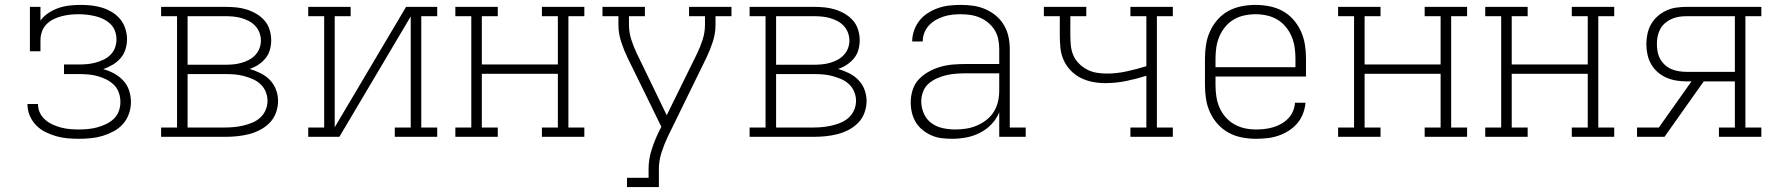

<svg xmlns="http://www.w3.org/2000/svg" viewBox="-20 -558 7240 783"><path d="M303 8Q279 8 255.5 6Q232 4 209.5 -2.5Q187 -9 165.5 -19.5Q144 -30 127.5 -47Q111 -64 101.5 -86Q92 -108 92 -132Q92 -132 92 -132.5Q92 -133 92 -134H135Q135 -133 135 -133Q135 -133 135 -133Q135 -114 143 -97.5Q151 -81 165 -69Q179 -57 196 -49.5Q213 -42 230.5 -37.5Q248 -33 266.5 -31.5Q285 -30 303 -30Q322 -30 341 -32Q360 -34 378 -39Q396 -44 413.5 -52.5Q431 -61 444.5 -74Q458 -87 464.5 -105Q471 -123 471 -142Q471 -162 464.5 -180.5Q458 -199 444 -212.5Q430 -226 412.5 -234.5Q395 -243 376.5 -248Q358 -253 338.5 -254.5Q319 -256 300 -256H241V-295H300Q317 -295 334.5 -296.5Q352 -298 369 -302.5Q386 -307 402 -314.5Q418 -322 430.5 -334.5Q443 -347 449 -363.5Q455 -380 455 -397Q455 -415 449 -431.5Q443 -448 430.5 -460Q418 -472 402 -480Q386 -488 369 -492Q352 -496 335 -498Q318 -500 300 -500Q300 -500 300 -500Q300 -500 300 -500Q282 -500 264.5 -498Q247 -496 230 -491.5Q213 -487 197 -479Q181 -471 169 -458.5Q157 -446 151 -429Q145 -412 145 -394V-349H102V-530H145V-474Q158 -492 177.5 -505Q197 -518 219 -525.5Q241 -533 264 -535.5Q287 -538 309 -538Q309 -538 309 -538Q309 -538 310 -538Q332 -538 354 -535.5Q376 -533 397 -526.5Q418 -520 437 -508.5Q456 -497 470 -480Q484 -463 491 -441.5Q498 -420 498 -398Q498 -377 491.5 -356.5Q485 -336 471.5 -320.5Q458 -305 439.5 -294Q421 -283 401 -276Q424 -270 445 -258.5Q466 -247 482.5 -229.5Q499 -212 506.5 -189Q514 -166 514 -142Q514 -118 506 -94.5Q498 -71 481.5 -52.5Q465 -34 443.5 -22.5Q422 -11 399 -4Q376 3 351.5 5.5Q327 8 303 8Z M637 0V-38H702V-492H637V-530H898Q920 -530 942 -528Q964 -526 985 -519.5Q1006 -513 1025 -502Q1044 -491 1058.5 -474.5Q1073 -458 1079.5 -436.5Q1086 -415 1086 -394Q1086 -374 1080.5 -354.5Q1075 -335 1062.5 -320Q1050 -305 1033.5 -294Q1017 -283 998 -277Q1021 -270 1042.5 -259.5Q1064 -249 1080.5 -232Q1097 -215 1105.5 -192.5Q1114 -170 1114 -146Q1114 -122 1105.5 -98.5Q1097 -75 1080 -57.5Q1063 -40 1041 -28.5Q1019 -17 995.5 -11Q972 -5 947.5 -2.5Q923 0 898 0ZM745 -294H898Q915 -294 931.5 -295.5Q948 -297 964 -301.5Q980 -306 994.5 -313.5Q1009 -321 1020.5 -333Q1032 -345 1038 -360.5Q1044 -376 1044 -393Q1044 -409 1038 -425Q1032 -441 1020.5 -453Q1009 -465 994.5 -472.5Q980 -480 964 -484.5Q948 -489 931.5 -490.5Q915 -492 898 -492H745ZM898 -38Q917 -38 936.5 -40Q956 -42 974.5 -46.5Q993 -51 1010.5 -58.5Q1028 -66 1042 -79Q1056 -92 1063.5 -110Q1071 -128 1071 -147Q1071 -166 1063.5 -184Q1056 -202 1042 -215Q1028 -228 1010.5 -235.5Q993 -243 974.5 -248Q956 -253 936.5 -254.5Q917 -256 898 -256H745V-38Z M1237 0V-38H1302V-492H1237V-530H1410V-492H1345V-39L1636 -530H1763V-492H1698V-38H1763V0H1590V-38H1655V-491L1364 0Z M1837 0V-38H1902V-492H1837V-530H2010V-492H1945V-295H2255V-492H2190V-530H2363V-492H2298V-38H2363V0H2190V-38H2255V-257H1945V-38H2010V0Z M2537 205V167H2625V131Q2625 92 2637 54Q2649 16 2666 -19L2677 -41L2616 -166L2539 -323Q2524 -354 2513 -388Q2502 -422 2502 -457V-492H2437V-530H2610V-492H2545V-457Q2545 -426 2554.5 -396.5Q2564 -367 2577 -340L2699 -88L2823 -340Q2836 -367 2845.5 -396.5Q2855 -426 2855 -457V-492H2790V-530H2963V-492H2898V-457Q2898 -422 2887 -388Q2876 -354 2861 -323L2704 -2Q2689 29 2678 63Q2667 97 2667 131V205Z M3037 0V-38H3102V-492H3037V-530H3298Q3320 -530 3342 -528Q3364 -526 3385 -519.5Q3406 -513 3425 -502Q3444 -491 3458.5 -474.5Q3473 -458 3479.5 -436.5Q3486 -415 3486 -394Q3486 -374 3480.5 -354.5Q3475 -335 3462.5 -320Q3450 -305 3433.5 -294Q3417 -283 3398 -277Q3421 -270 3442.5 -259.5Q3464 -249 3480.5 -232Q3497 -215 3505.5 -192.5Q3514 -170 3514 -146Q3514 -122 3505.5 -98.5Q3497 -75 3480 -57.5Q3463 -40 3441 -28.5Q3419 -17 3395.5 -11Q3372 -5 3347.5 -2.5Q3323 0 3298 0ZM3145 -294H3298Q3315 -294 3331.5 -295.5Q3348 -297 3364 -301.5Q3380 -306 3394.5 -313.5Q3409 -321 3420.5 -333Q3432 -345 3438 -360.5Q3444 -376 3444 -393Q3444 -409 3438 -425Q3432 -441 3420.5 -453Q3409 -465 3394.5 -472.5Q3380 -480 3364 -484.5Q3348 -489 3331.5 -490.5Q3315 -492 3298 -492H3145ZM3298 -38Q3317 -38 3336.5 -40Q3356 -42 3374.5 -46.5Q3393 -51 3410.5 -58.5Q3428 -66 3442 -79Q3456 -92 3463.5 -110Q3471 -128 3471 -147Q3471 -166 3463.5 -184Q3456 -202 3442 -215Q3428 -228 3410.5 -235.5Q3393 -243 3374.5 -248Q3356 -253 3336.5 -254.5Q3317 -256 3298 -256H3145V-38Z M3863 8Q3842 8 3820.5 5.5Q3799 3 3779.5 -5.5Q3760 -14 3743 -27.5Q3726 -41 3715 -59Q3704 -77 3699 -98Q3694 -119 3694 -141Q3694 -166 3702 -191.5Q3710 -217 3728 -235.5Q3746 -254 3769 -266.5Q3792 -279 3817 -286Q3842 -293 3868 -295Q3894 -297 3920 -297H4055V-358Q4055 -378 4051 -398Q4047 -418 4036.5 -435Q4026 -452 4010.5 -465Q3995 -478 3976.5 -486Q3958 -494 3938 -497Q3918 -500 3898 -500Q3881 -500 3863 -498Q3845 -496 3828 -490.5Q3811 -485 3795.5 -476Q3780 -467 3768 -454Q3756 -441 3749.5 -424Q3743 -407 3743 -389H3700Q3700 -412 3708 -434.5Q3716 -457 3730.5 -475Q3745 -493 3765 -505.5Q3785 -518 3807 -525.5Q3829 -533 3852 -535.5Q3875 -538 3898 -538Q3924 -538 3949 -534.5Q3974 -531 3997.5 -521Q4021 -511 4041 -494.5Q4061 -478 4074 -456Q4087 -434 4092.5 -409Q4098 -384 4098 -358V-38H4163V0H4055V-100Q4044 -73 4023.5 -51.5Q4003 -30 3976.5 -16.5Q3950 -3 3921 2.5Q3892 8 3863 8ZM3876 -30Q3898 -30 3920.5 -33.5Q3943 -37 3964 -46Q3985 -55 4003 -69Q4021 -83 4033 -102.5Q4045 -122 4050 -144Q4055 -166 4055 -189V-259H3920Q3900 -259 3879.5 -257.5Q3859 -256 3839.5 -251.5Q3820 -247 3801 -238.5Q3782 -230 3767 -217Q3752 -204 3744.5 -184.5Q3737 -165 3737 -145Q3737 -119 3747.5 -95Q3758 -71 3778.5 -56Q3799 -41 3824.5 -35.5Q3850 -30 3876 -30Z M4590 0V-38H4655V-249Q4614 -236 4572 -227.5Q4530 -219 4487 -219Q4461 -219 4435.5 -224Q4410 -229 4387 -240.5Q4364 -252 4346 -271Q4328 -290 4317.5 -313.5Q4307 -337 4304.5 -363Q4302 -389 4302 -414V-492H4237V-530H4410V-492H4345V-414Q4345 -394 4347 -373Q4349 -352 4357 -333Q4365 -314 4380 -299Q4395 -284 4413 -274.5Q4431 -265 4451.5 -261.5Q4472 -258 4493 -258Q4534 -258 4575 -267Q4616 -276 4655 -288V-492H4590V-530H4763V-492H4698V-38H4763V0Z M5102 8Q5073 8 5044.5 2.5Q5016 -3 4991 -16.5Q4966 -30 4946.5 -51.5Q4927 -73 4915 -99Q4903 -125 4898.5 -153Q4894 -181 4894 -210V-320Q4894 -348 4898.5 -376.5Q4903 -405 4915 -431Q4927 -457 4946 -478.5Q4965 -500 4990 -513.5Q5015 -527 5043.5 -532.5Q5072 -538 5100 -538Q5128 -538 5156.5 -532.5Q5185 -527 5210 -513.5Q5235 -500 5254 -478.5Q5273 -457 5285 -431Q5297 -405 5301.5 -376.5Q5306 -348 5306 -320V-246H4937V-210Q4937 -187 4940.5 -164Q4944 -141 4953 -120Q4962 -99 4977.5 -81Q4993 -63 5013 -51.5Q5033 -40 5055.5 -35Q5078 -30 5102 -30Q5119 -30 5137 -32Q5155 -34 5172 -39Q5189 -44 5205 -53Q5221 -62 5233.5 -75Q5246 -88 5253 -104.5Q5260 -121 5261 -139H5304Q5302 -116 5293.5 -94Q5285 -72 5270 -54.5Q5255 -37 5235 -24.5Q5215 -12 5193 -4.5Q5171 3 5148 5.5Q5125 8 5102 8ZM5263 -284V-320Q5263 -343 5259.5 -366Q5256 -389 5247 -410Q5238 -431 5223 -449Q5208 -467 5188.5 -478.5Q5169 -490 5146 -495Q5123 -500 5100 -500Q5077 -500 5054 -495Q5031 -490 5011.5 -478.5Q4992 -467 4977 -449Q4962 -431 4953 -410Q4944 -389 4940.5 -366Q4937 -343 4937 -320V-284Z M5437 0V-38H5502V-492H5437V-530H5610V-492H5545V-295H5855V-492H5790V-530H5963V-492H5898V-38H5963V0H5790V-38H5855V-257H5545V-38H5610V0Z M6037 0V-38H6102V-492H6037V-530H6210V-492H6145V-295H6455V-492H6390V-530H6563V-492H6498V-38H6563V0H6390V-38H6455V-257H6145V-38H6210V0Z M6656 0V-38H6745L6878 -226H6858Q6837 -226 6816 -229.5Q6795 -233 6775.5 -241.5Q6756 -250 6740 -264Q6724 -278 6713.5 -296.5Q6703 -315 6698.5 -336Q6694 -357 6694 -378Q6694 -399 6698.5 -420Q6703 -441 6713.5 -459.5Q6724 -478 6740 -492Q6756 -506 6775.5 -515Q6795 -524 6816 -527Q6837 -530 6858 -530H7163V-492H7098V-38H7163V0H6990V-38H7055V-226H6928L6768 0ZM6858 -265H7055V-492H6858Q6842 -492 6826.5 -489.5Q6811 -487 6796.5 -480.5Q6782 -474 6770 -463.5Q6758 -453 6750.5 -439Q6743 -425 6740 -409.5Q6737 -394 6737 -378Q6737 -362 6740 -346.5Q6743 -331 6750.5 -317.5Q6758 -304 6770 -293Q6782 -282 6796.5 -276Q6811 -270 6826.5 -267.5Q6842 -265 6858 -265Z"/></svg>

Font: Iosevka Curly Slab XLtEx
Style: Regular
Weight: 200
Width: 7
Monospace: yes
Designer: Belleve Invis
Foundry: Belleve Invis
Version: Version 11.1.0; ttfautohint (v1.8.3)